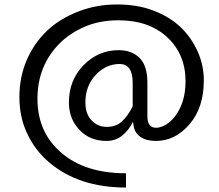

<svg xmlns="http://www.w3.org/2000/svg" viewBox="-20 -660 980 861"><path d="M575 -183Q553 -139 526 -115Q500 -91 459 -91Q418 -91 391 -120Q363 -148 363 -202Q363 -275 410 -325Q456 -373 516 -373Q575 -373 575 -289ZM641 -290Q641 -364 607 -399Q572 -435 512 -435Q421 -435 355 -368Q289 -300 289 -201Q289 -126 337 -77Q383 -28 458 -28Q498 -28 528 -52Q558 -76 576 -114L579 -98Q583 -65 610 -46Q636 -28 679 -28Q766 -28 830 -103Q894 -177 894 -300Q894 -368 866 -430Q837 -494 788 -540Q740 -585 667 -613Q596 -640 505 -640Q413 -640 333 -609Q249 -577 192 -523Q133 -467 100 -391Q67 -314 67 -226Q67 -135 101 -63Q136 13 198 66Q331 181 545 181V117Q360 117 254 24Q148 -67 148 -217Q148 -366 248 -466Q294 -512 362 -541Q428 -569 511 -569Q649 -569 731 -492Q812 -416 812 -296Q812 -201 766 -140Q746 -114 724 -101Q699 -87 680 -87Q641 -87 641 -138Z"/></svg>

Font: FEC Monospace Regular
Style: Regular
Weight: 500
Designer: Jonathan Pinhorn
Foundry: FEC
Version: Version 0.1